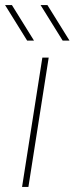

<svg xmlns="http://www.w3.org/2000/svg" viewBox="-42 -737 294 757"><path d="M45 0 125 -510H150L70 0ZM205 -577 118 -717H145L232 -577ZM65 -577 -22 -717H5L92 -577Z"/></svg>

Font: MuseoModerno Thin Thin
Style: Italic
Weight: 250
Italic angle: -9°
Version: Version 1.003